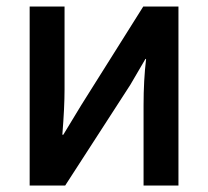

<svg xmlns="http://www.w3.org/2000/svg" viewBox="-20 -571 640 591"><path d="M71.3 0V-550.8H178.7V-295.9Q178.7 -240.2 171.9 -156.2H174.8L230.5 -248L420.9 -550.8H529.3V0H421.9V-247.1Q421.9 -324.2 429.7 -389.6H427.7L380.9 -309.6L180.7 0Z"/></svg>

Font: Gothic A1 SemiBold
Style: Regular
Weight: 600
Version: Version 2.50